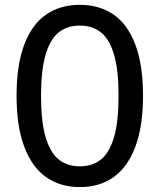

<svg xmlns="http://www.w3.org/2000/svg" viewBox="-20 -762 660 794"><path d="M310.2 11.7Q228.7 11.7 170.2 -29.8Q111.8 -71.2 80.2 -155.7Q48.5 -240.2 48.5 -365.7Q48.5 -492.8 80.1 -576.8Q111.7 -660.8 170.2 -701.4Q228.7 -742 310.2 -742Q391.7 -742 450.1 -701.4Q508.5 -660.8 540 -576.8Q571.5 -492.8 571.5 -365.7Q571.5 -240.2 539.9 -155.7Q508.3 -71.2 450 -29.8Q391.7 11.7 310.2 11.7ZM310.2 -656.2Q257.7 -656.2 222.3 -627.7Q187 -599.2 168.3 -535.1Q149.7 -471 149.7 -365.7Q149.7 -260 168.3 -195.8Q187 -131.5 222.3 -102.8Q257.7 -74.2 310.2 -74.2Q362.7 -74.2 397.9 -102.8Q433.2 -131.5 451.8 -195.7Q470.3 -259.8 470.3 -365.7Q470.3 -471.2 451.8 -535.2Q433.2 -599.2 397.9 -627.7Q362.7 -656.2 310.2 -656.2Z"/></svg>

Font: Monaspace Neon Var ExtraLight
Style: Regular
Weight: 200
Designer: Riley Cran and the Lettermatic Team
Version: Version 1.200 (Monaspace Neon Var)